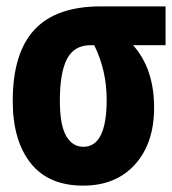

<svg xmlns="http://www.w3.org/2000/svg" viewBox="-20 -573 540 603"><path d="M241 10Q132 10 76 -61Q20 -132 20 -256Q20 -406 88 -479.5Q156 -553 297 -553H500V-431H398Q464 -357 464 -235Q464 -123 404 -56.5Q344 10 241 10ZM242 -112Q315 -112 315 -260Q315 -305 305.5 -347.5Q296 -390 276 -431H264Q213 -431 190.5 -388Q168 -345 168 -257Q168 -181 187.5 -146.5Q207 -112 242 -112Z"/></svg>

Font: Noto Sans Mono ExtraCondensed Black
Style: Regular
Weight: 900
Width: 2
Designer: Monotype Design Team
Foundry: Monotype Imaging Inc.
Version: Version 2.014